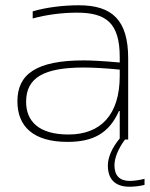

<svg xmlns="http://www.w3.org/2000/svg" viewBox="-20 -529 568 728"><path d="M279 -509C219 -509 155 -501 104 -486V-459C159 -474 218 -481 272 -481C381 -481 434 -443 434 -313V-292C369 -298 321 -300 298 -300C118 -300 46 -248 46 -145C46 -48 108 9 236 9C335 9 394 -25 431 -108H434V-4C404 32 389 68 389 99C389 151 417 179 471 179C488 179 509 177 528 172V149C510 154 486 157 472 157C434 157 414 137 414 98C414 70 428 35 454 0H466V-308C466 -453 405 -509 279 -509ZM79 -143C79 -235 147 -273 298 -273C334 -273 384 -270 434 -265V-241C434 -93 361 -19 240 -19C125 -19 79 -71 79 -143Z"/></svg>

Font: LT Wave Alt Thin
Style: Regular
Weight: 100
Designer: Daniel Lyons
Version: Version 2.5 (Glyphs App)